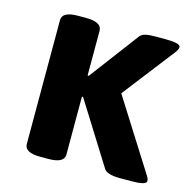

<svg xmlns="http://www.w3.org/2000/svg" viewBox="-84 -608 689 693"><g transform="rotate(15 260.5 -261.5)"><path d="M66 -30V-493Q66 -525 126 -525H154Q214 -525 214 -493V-326L218 -325L354 -506Q362 -518 376 -521.5Q390 -525 415 -525H452Q508 -525 508 -510Q508 -502 499 -490L348 -295L513 -34Q521 -22 521 -13Q521 2 464 2H422Q373 2 362 -17L218 -247L214 -246V-30Q214 2 154 2H126Q66 2 66 -30Z"/></g></svg>

Font: Asap-Bold
Style: Bold
Weight: 700
Designer: Pablo Cosgaya
Foundry: Omnibus-Type
Version: Version 2.000; ttfautohint (v1.8)